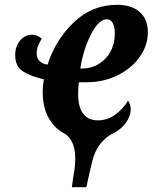

<svg xmlns="http://www.w3.org/2000/svg" viewBox="-20 -566 633 796"><path d="M307 -225Q304 -206 304 -177Q304 -67 387 -67Q425 -67 458 -91Q491 -115 511 -149Q522 -132 522 -112Q522 -84 500 -54.5Q478 -25 437 -7Q406 14 389 40Q372 66 363.5 98.5Q355 131 338 210H278Q279 200 283 173Q292 126 292 92Q292 21 253 -9Q208 -31 182.5 -75.5Q157 -120 157 -186Q157 -210 162 -237Q109 -249 76 -269.5Q43 -290 43 -338Q43 -373 63 -397.5Q83 -422 113 -422Q134 -422 153 -406Q142 -386 137 -373.5Q132 -361 132 -344Q132 -325 144 -313Q156 -301 177 -298Q211 -402 286.5 -474Q362 -546 466 -546Q526 -546 559.5 -516Q593 -486 593 -433Q593 -378 559.5 -330.5Q526 -283 468 -254Q410 -225 339 -225ZM313 -282H321Q358 -282 389 -300.5Q420 -319 438 -352Q456 -385 456 -427Q456 -454 447.5 -470Q439 -486 423 -486Q389 -486 357 -423Q325 -360 313 -282Z"/></svg>

Font: Noto Serif CondExtraBold
Style: Italic
Weight: 800
Width: 3
Italic angle: -12°
Designer: Monotype Design Team
Foundry: Monotype Imaging Inc.
Version: Version 1.001